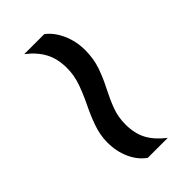

<svg xmlns="http://www.w3.org/2000/svg" viewBox="4 -584 564 564"><g transform="rotate(45 286.0 -302.0)"><path d="M406 -229Q376 -229 346 -239.5Q316 -250 286.5 -264.5Q257 -279 227.5 -289.5Q198 -300 168 -300Q130 -300 102 -285.5Q74 -271 50 -240V-323Q67 -346 99 -360.5Q131 -375 168 -375Q204 -375 234 -364.5Q264 -354 292 -339.5Q320 -325 347.5 -314.5Q375 -304 406 -304Q444 -304 471 -318.5Q498 -333 522 -364V-281Q505 -257 474.5 -243Q444 -229 406 -229Z"/></g></svg>

Font: Kanit Light
Style: Regular
Weight: 300
Designer: Katatrad Team
Foundry: CadsonDemak
Version: Version 2.000; ttfautohint (v1.8.3)